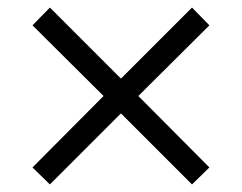

<svg xmlns="http://www.w3.org/2000/svg" viewBox="-20 -539 640 508"><path d="M112 -51 66 -96 254 -285 66 -472 112 -519 300 -331 488 -519 534 -472 346 -285 534 -96 488 -51 300 -239Z"/></svg>

Font: Nunito Sans 8pt
Style: Regular
Weight: 400
Version: Version 3.101;gftools[0.9.27]